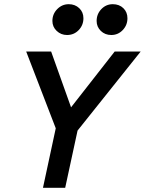

<svg xmlns="http://www.w3.org/2000/svg" viewBox="-20 -896 691 916"><path d="M185 0 246 -284 105 -650H224L319 -384L527 -650H651L350 -273L291 0ZM300 -729Q271 -729 250.5 -748.5Q230 -768 230 -796Q230 -829 253 -852.5Q276 -876 308 -876Q338 -876 358 -857Q378 -838 378 -809Q378 -776 355.5 -752.5Q333 -729 300 -729ZM511 -729Q481 -729 461 -748.5Q441 -768 441 -796Q441 -829 463.5 -852.5Q486 -876 518 -876Q549 -876 568.5 -857Q588 -838 588 -809Q588 -776 565.5 -752.5Q543 -729 511 -729Z"/></svg>

Font: Sometype Mono SemiBold
Style: Italic
Weight: 600
Italic angle: -12°
Designer: Ryoichi Tsunekawa
Foundry: Dharma Type
Version: Version 1.001